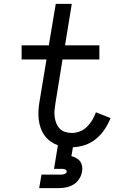

<svg xmlns="http://www.w3.org/2000/svg" viewBox="-20 -755 640 995"><path d="M183 220 195 150H295Q299 150 303.5 149.5Q308 149 312.5 147.5Q317 146 321 143Q325 140 326 135Q326 135 326 135Q326 135 326 135Q326 131 323.5 127.5Q321 124 317 122.5Q313 121 308.5 120.5Q304 120 300 120H260L280 -2Q259 -10 241 -23Q223 -36 210.5 -53.5Q198 -71 190.5 -92.5Q183 -114 180.5 -137Q178 -160 179.5 -183.5Q181 -207 185 -230L221 -447H92V-520H233L269 -735H352L317 -520H495V-447H304L267 -218Q264 -200 262.5 -182.5Q261 -165 263.5 -147.5Q266 -130 272.5 -114.5Q279 -99 290.5 -87.5Q302 -76 318.5 -71Q335 -66 353 -66Q373 -66 394 -74Q415 -82 431 -98Q447 -114 458.5 -133.5Q470 -153 477 -173L553 -143Q541 -113 522.5 -85Q504 -57 478 -35.5Q452 -14 420.5 -3.5Q389 7 358 8L350 54Q364 58 376 64.5Q388 71 395.5 81.5Q403 92 405.5 106Q408 120 405 135Q402 154 390.5 172Q379 190 361 201Q343 212 323 216Q303 220 283 220Z"/></svg>

Font: Zed Sans Extended
Style: Italic
Weight: 400
Width: 7
Italic angle: -9°
Designer: Belleve Invis
Foundry: Belleve Invis
Version: Version 1.0.0; ttfautohint (v1.8.4)